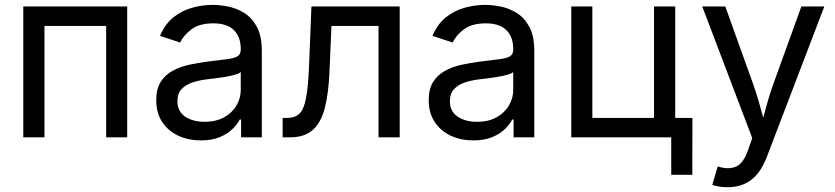

<svg xmlns="http://www.w3.org/2000/svg" viewBox="-20 -573 3485 801"><path d="M510.7 -545.9V0H422.9V-464.8H165.5V0H77.1V-545.9Z M817.9 12.7Q766.1 12.7 723.9 -6.8Q681.6 -26.4 656.7 -64Q631.8 -101.6 631.8 -155.3Q631.8 -202.1 650.4 -231.4Q668.9 -260.7 700 -277.6Q731 -294.4 768.6 -302.7Q806.2 -311 844.2 -315.9Q893.1 -322.3 923.8 -325.7Q954.6 -329.1 969.5 -337.4Q984.4 -345.7 984.4 -365.7V-368.7Q984.4 -419.4 955.6 -447.5Q926.8 -475.6 870.1 -475.6Q811 -475.6 777.8 -450Q744.6 -424.3 731.9 -395.5L647.5 -423.3Q668.5 -473.1 704.1 -501.2Q739.7 -529.3 782.7 -541Q825.7 -552.7 867.7 -552.7Q895 -552.7 929.9 -546.1Q964.8 -539.6 997.3 -520Q1029.8 -500.5 1051 -462.2Q1072.3 -423.8 1072.3 -359.9V0H985.8V-74.2H980Q970.7 -55.2 950.2 -34.9Q929.7 -14.6 897 -1Q864.3 12.7 817.9 12.7ZM833 -64.9Q881.8 -64.9 915.5 -84Q949.2 -103 966.8 -133.5Q984.4 -164.1 984.4 -197.3V-272.9Q979 -266.6 960.9 -261.5Q942.9 -256.3 919.7 -252.4Q896.5 -248.5 874.8 -245.8Q853 -243.2 840.3 -241.7Q808.6 -237.8 781 -228.3Q753.4 -218.8 736.8 -200.4Q720.2 -182.1 720.2 -150.9Q720.2 -108.4 752.2 -86.7Q784.2 -64.9 833 -64.9Z M1159.2 0V-81.1H1178.7Q1210.4 -81.1 1229 -98.6Q1247.6 -116.2 1256.8 -164.1Q1266.1 -211.9 1269.5 -302.7L1279.3 -545.9H1647.5V0H1559.1V-464.8H1362.8L1354.5 -272.5Q1350.6 -182.1 1334.7 -121.3Q1318.8 -60.5 1284.2 -30.3Q1249.5 0 1189 0Z M1954.6 12.7Q1902.8 12.7 1860.6 -6.8Q1818.4 -26.4 1793.5 -64Q1768.6 -101.6 1768.6 -155.3Q1768.6 -202.1 1787.1 -231.4Q1805.7 -260.7 1836.7 -277.6Q1867.7 -294.4 1905.3 -302.7Q1942.9 -311 1981 -315.9Q2029.8 -322.3 2060.5 -325.7Q2091.3 -329.1 2106.2 -337.4Q2121.1 -345.7 2121.1 -365.7V-368.7Q2121.1 -419.4 2092.3 -447.5Q2063.5 -475.6 2006.8 -475.6Q1947.8 -475.6 1914.6 -450Q1881.3 -424.3 1868.7 -395.5L1784.2 -423.3Q1805.2 -473.1 1840.8 -501.2Q1876.5 -529.3 1919.4 -541Q1962.4 -552.7 2004.4 -552.7Q2031.7 -552.7 2066.7 -546.1Q2101.6 -539.6 2134 -520Q2166.5 -500.5 2187.7 -462.2Q2209 -423.8 2209 -359.9V0H2122.6V-74.2H2116.7Q2107.4 -55.2 2086.9 -34.9Q2066.4 -14.6 2033.7 -1Q2001 12.7 1954.6 12.7ZM1969.7 -64.9Q2018.6 -64.9 2052.2 -84Q2085.9 -103 2103.5 -133.5Q2121.1 -164.1 2121.1 -197.3V-272.9Q2115.7 -266.6 2097.7 -261.5Q2079.6 -256.3 2056.4 -252.4Q2033.2 -248.5 2011.5 -245.8Q1989.7 -243.2 1977.1 -241.7Q1945.3 -237.8 1917.7 -228.3Q1890.1 -218.8 1873.5 -200.4Q1856.9 -182.1 1856.9 -150.9Q1856.9 -108.4 1888.9 -86.7Q1920.9 -64.9 1969.7 -64.9Z M2363.3 0V-545.9H2451.2V-81.1H2708.5V-545.9H2796.9V0ZM2780.3 156.2V0H2743.7V-81.1H2868.7L2868.2 156.2Z M2951.7 197.8 2974.1 121.6 2983.4 124Q3023.9 134.8 3053.2 120.8Q3082.5 106.9 3102.5 48.3L3118.2 2.9L2909.7 -545.9H3005.9L3122.1 -222.2Q3134.8 -186.5 3144.8 -151.4Q3154.8 -116.2 3164.1 -82Q3173.3 -116.2 3183.3 -151.4Q3193.4 -186.5 3206.1 -222.2L3323.2 -545.9H3418.9L3179.2 81.5Q3154.3 146.5 3114.3 177.2Q3074.2 208 3016.1 208Q2992.7 208 2975.6 204.6Q2958.5 201.2 2951.7 197.8Z"/></svg>

Font: Inter-Regular
Style: Regular
Weight: 400
Designer: Rasmus Andersson
Foundry: rsms
Version: Version 4.000;git-a52131595